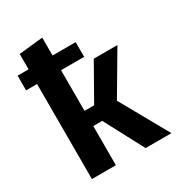

<svg xmlns="http://www.w3.org/2000/svg" viewBox="-179 -870 910 985"><g transform="rotate(-30 275.5 -378.0)"><path d="M389 -284 548 0H395L272 -232H219V0H77V-563H12V-650H77V-741L219 -756V-650H356V-563H219V-322H276L394 -530H534Z"/></g></svg>

Font: FiraGO SemiBold
Style: Regular
Weight: 600
Designer: bBox Type
Foundry: bBox Type GmbH
Version: Version 1.001;PS 001.001;hotconv 1.0.88;makeotf.lib2.5.64775